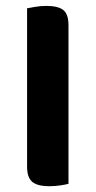

<svg xmlns="http://www.w3.org/2000/svg" viewBox="-20 -636 330 663"><path d="M73.5 -415.1H216.5V-1.3Q207.6 1.3 189 4.1Q170.4 7 150.5 7Q108.7 7 91.1 -8.3Q73.5 -23.6 73.5 -60.4ZM216.5 -239.9H73.5V-607.3Q83.1 -609.3 102.2 -612.5Q121.3 -615.6 139.9 -615.6Q180.4 -615.6 198.4 -601.5Q216.5 -587.4 216.5 -548.3Z"/></svg>

Font: Baloo Tamma 2
Style: Regular
Weight: 400
Designer: Divya Kowshik, Shuchita Grover and Ek Type
Foundry: Ek Type
Version: Version 1.700